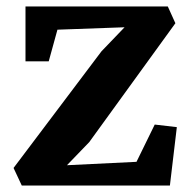

<svg xmlns="http://www.w3.org/2000/svg" viewBox="-20 -575 590 595"><path d="M366 -490.5 158 -483 131 -385H59V-555H500L523.5 -503L256.5 -134.5L187.5 -63L403 -73.5L459.5 -189L528 -181L506.5 0H47.5L22 -54.5L294.5 -416Z"/></svg>

Font: Merriweather 20pt
Style: Bold
Weight: 700
Version: Version 2.100